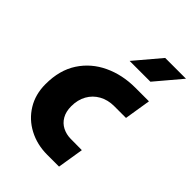

<svg xmlns="http://www.w3.org/2000/svg" viewBox="-209 -804 897 897"><g transform="rotate(45 239.5 -355.0)"><path d="M272.3 0Q205.3 0 150.8 -28.7Q96.3 -57.3 64.7 -108.8Q33 -160.3 33 -228Q33 -320.3 74.5 -383.7Q116 -447 186.2 -479.8Q256.3 -512.7 341.7 -512.7H431.7L410.7 -382H333Q291.3 -382 259 -364Q226.7 -346 208.8 -314Q191 -282 191 -240Q191 -204.3 205.2 -179.8Q219.3 -155.3 243.5 -143Q267.7 -130.7 296.3 -130.3L371.3 -129.7L350.3 0ZM234.3 -582.3 342 -709.7H479.3L371.7 -582.3Z"/></g></svg>

Font: MuseoModerno Thin
Style: Italic
Weight: 100
Italic angle: -9°
Designer: Pablo Cosgaya, Héctor Gatti, Marcela Romero, and the Authors of The MuseoModerno Project.
Foundry: Omnibus-Type Team
Version: Version 1.003